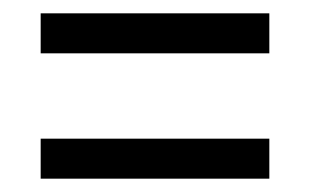

<svg xmlns="http://www.w3.org/2000/svg" viewBox="-20 -501 465 288"><path d="M41 -421V-481H384V-421ZM41 -233V-293H384V-233Z"/></svg>

Font: Noto Serif Lao ExtraCondensed Medium
Style: Regular
Weight: 500
Width: 2
Designer: Monotype Design Team
Foundry: Monotype Imaging Inc.
Version: Version 2.003; ttfautohint (v1.8.4.7-5d5b)